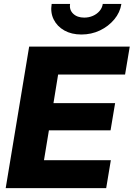

<svg xmlns="http://www.w3.org/2000/svg" viewBox="-20 -967 687 987"><path d="M9.3 0 129.9 -727.5H647L623 -584H278.8L254.9 -437H571.8L548.3 -296.9H231.4L206.1 -143.6H549.8L525.9 0ZM398.4 -789.6Q347.7 -789.6 310.5 -810.5Q273.4 -831.5 255.9 -867.2Q238.3 -902.8 245.6 -946.8H340.3Q335.4 -916.5 356.2 -896.5Q377 -876.5 413.1 -876.5Q437 -876.5 457.5 -885.5Q478 -894.5 491.7 -910.4Q505.4 -926.3 508.3 -946.8H604Q597.2 -902.8 567.4 -867.2Q537.6 -831.5 493.7 -810.5Q449.7 -789.6 398.4 -789.6Z"/></svg>

Font: Inter 20pt ExtraBold
Style: Italic
Weight: 800
Italic angle: -9.3988°
Version: Version 4.001;git-66647c0bb